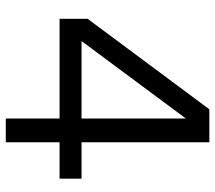

<svg xmlns="http://www.w3.org/2000/svg" viewBox="-60 -684 744 664"><g transform="rotate(90 312.0 -352.0)"><path d="M472 0H390V-186H45V-283L358 -704H472V-262H598V-186H472ZM390 -623 122 -262H390Z"/></g></svg>

Font: CBA Beacon Sans
Style: Regular
Weight: 400
Designer: Wei Huang
Foundry: Wei Huang
Version: Version 1.002